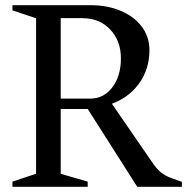

<svg xmlns="http://www.w3.org/2000/svg" viewBox="-20 -720 721 740"><path d="M28 -20 136 -56 119 -32V-668L136 -644L28 -680V-700H328Q394 -700 446 -678Q498 -656 527 -616.5Q556 -577 556 -527Q556 -452 514 -395.5Q472 -339 399 -316L401 -335L569 -91Q584 -69 599 -56.5Q614 -44 637 -35L681 -19V0H509L308 -316L335 -300H196L214 -318V-32L197 -55L318 -20V0H28ZM196 -340H328Q380 -340 413 -383.5Q446 -427 446 -495Q446 -563 404.5 -606.5Q363 -650 298 -650H196L214 -668V-322Z"/></svg>

Font: Wittgenstein
Style: Regular
Weight: 400
Designer: Jörg Drees
Foundry: Jörg Drees
Version: Version 1.003;Glyphs 3.1.2 (3151)